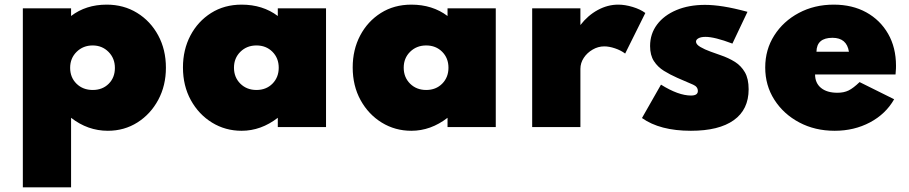

<svg xmlns="http://www.w3.org/2000/svg" viewBox="-20 -548 3922 828"><path d="M78.5 260H286.5V-40Q358.5 16 445 16Q516 16 572.8 -20Q629.5 -56 662.5 -117.5Q695.5 -179 695.5 -256Q695.5 -334 662.2 -395.5Q629 -457 571.2 -492.5Q513.5 -528 440 -528Q350.5 -528 286.5 -479V-512H78.5ZM380 -160Q337.5 -160 310 -187Q282.5 -214 282.5 -255.5Q282.5 -297 310.5 -324.5Q338.5 -352 379.5 -352Q420.5 -352 448 -324.2Q475.5 -296.5 475.5 -255Q475.5 -213.5 448.8 -186.8Q422 -160 380 -160Z M1022 16Q1105.5 16 1178 -40V0H1386V-512H1178V-479Q1113 -528 1022 -528Q947.5 -528 890.5 -492Q833.5 -456 801.2 -394.8Q769 -333.5 769 -257Q769 -178 803 -116.2Q837 -54.5 894.5 -19.2Q952 16 1022 16ZM1086 -160Q1044 -160 1016.5 -187.2Q989 -214.5 989 -256Q989 -297.5 1016.8 -324.8Q1044.5 -352 1086 -352Q1127.5 -352 1154.8 -324.8Q1182 -297.5 1182 -256Q1182 -214.5 1155 -187.2Q1128 -160 1086 -160Z M1754 16Q1837.5 16 1910 -40V0H2118V-512H1910V-479Q1845 -528 1754 -528Q1679.5 -528 1622.5 -492Q1565.5 -456 1533.2 -394.8Q1501 -333.5 1501 -257Q1501 -178 1535 -116.2Q1569 -54.5 1626.5 -19.2Q1684 16 1754 16ZM1818 -160Q1776 -160 1748.5 -187.2Q1721 -214.5 1721 -256Q1721 -297.5 1748.8 -324.8Q1776.5 -352 1818 -352Q1859.5 -352 1886.8 -324.8Q1914 -297.5 1914 -256Q1914 -214.5 1887 -187.2Q1860 -160 1818 -160Z M2275 0H2483V-251Q2483 -276.5 2497.5 -298.5Q2512 -320.5 2535.8 -334.2Q2559.5 -348 2586 -348Q2607 -348 2632.2 -339.5Q2657.5 -331 2676 -317L2763 -492Q2741.5 -508 2708.5 -518Q2675.5 -528 2646 -528Q2600.5 -528 2557.8 -504.8Q2515 -481.5 2483 -440V-512H2275Z M2959.5 16Q3080.5 16 3144.5 -29.8Q3208.5 -75.5 3208.5 -163Q3208.5 -208.5 3192.2 -236.5Q3176 -264.5 3148.8 -281.5Q3121.5 -298.5 3087.5 -310Q3069 -316.5 3044 -325.5Q3019 -334.5 3000.2 -345.5Q2981.5 -356.5 2981.5 -368.5Q2981.5 -377 2992.2 -383Q3003 -389 3022.5 -389Q3062 -389 3138.5 -360L3203.5 -497Q3144.5 -513 3100.2 -520Q3056 -527 3020.5 -527Q2950.5 -527 2897 -504.5Q2843.5 -482 2813.5 -442Q2783.5 -402 2783.5 -349.5Q2783.5 -310 2800 -284.5Q2816.5 -259 2843.2 -242.5Q2870 -226 2900.5 -212.5Q2949 -191.5 2969.2 -182.8Q2989.5 -174 2989.5 -155.5Q2989.5 -136 2960 -136Q2905.5 -136 2830.5 -183L2748.5 -39Q2826 16 2959.5 16Z M3579.5 16Q3663.5 16 3731.8 -20.2Q3800 -56.5 3836 -120L3687 -194Q3660 -168 3639.8 -158Q3619.5 -148 3591.5 -148Q3546 -148 3520.5 -169Q3495 -190 3495 -227H3842Q3843.5 -246.5 3843.8 -252.2Q3844 -258 3844 -264.5Q3844 -343 3810 -402.2Q3776 -461.5 3715.8 -494.8Q3655.5 -528 3575.5 -528Q3492 -528 3425 -492.2Q3358 -456.5 3319 -395.2Q3280 -334 3280 -257Q3280 -179.5 3319.5 -117.8Q3359 -56 3426.8 -20Q3494.5 16 3579.5 16ZM3501 -325Q3502 -385 3570 -385Q3631.5 -385 3641 -325Z"/></svg>

Font: Spartan Black
Style: Regular
Weight: 900
Designer: Matt Bailey, Mirko Velimirovic
Foundry: Matt Bailey
Version: Version 1.003; ttfautohint (v1.8.3)